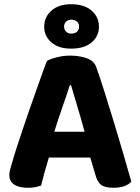

<svg xmlns="http://www.w3.org/2000/svg" viewBox="-20 -878 660 908"><path d="M407 -133H211Q200 -97 190.5 -62Q181 -27 174 0Q161 4 147 7Q133 10 113 10Q69 10 46.5 -5.5Q24 -21 24 -50Q24 -64 28 -77Q32 -90 37 -107Q44 -134 57 -174Q70 -214 85.5 -260.5Q101 -307 118 -356Q135 -405 151 -449.5Q167 -494 180 -531Q193 -568 202 -590Q217 -599 248.5 -607Q280 -615 311 -615Q356 -615 390.5 -602.5Q425 -590 435 -561Q454 -508 476 -438Q498 -368 520.5 -294Q543 -220 564 -148Q585 -76 601 -19Q590 -6 568.5 2Q547 10 517 10Q474 10 456.5 -5Q439 -20 431 -52ZM310 -475Q296 -430 275.5 -372.5Q255 -315 237 -255H380Q363 -318 345.5 -375.5Q328 -433 316 -475ZM316 -858Q379 -858 413.5 -827.5Q448 -797 448 -752Q448 -707 413.5 -677.5Q379 -648 316 -648Q257 -648 223 -677.5Q189 -707 189 -752Q189 -797 223 -827.5Q257 -858 316 -858ZM317 -719Q334 -719 344 -728Q354 -737 354 -752Q354 -767 344 -776Q334 -785 317 -785Q303 -785 293 -776Q283 -767 283 -752Q283 -737 293 -728Q303 -719 317 -719Z"/></svg>

Font: Baloo 2 Latin
Style: Bold
Weight: 400
Designer: Sarang Kulkarni and Ek Type
Foundry: Ek Type
Version: Version 1.001